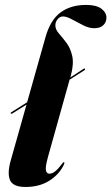

<svg xmlns="http://www.w3.org/2000/svg" viewBox="-20 -752 454 782"><path d="M24 -290.5Q22 -293 27 -295.5L90.5 -335.5L165 -599.5Q184.5 -670 226.2 -701Q268 -732 330.5 -732Q372.5 -732 393 -716.5Q413.5 -701 413.5 -680Q413.5 -661.5 400.5 -649.2Q387.5 -637 364.5 -637Q342.5 -637 318.8 -649Q295 -661 273.2 -673Q251.5 -685 236.5 -685Q224 -685 214.8 -674Q205.5 -663 205.5 -648.5Q205.5 -632 219.8 -615.8Q234 -599.5 250.2 -578.2Q266.5 -557 274 -524.8Q281.5 -492.5 268.5 -444L266.5 -436.5L321.5 -472.5Q325.5 -474.5 326 -471Q327.5 -468 324 -466L263.5 -427.5L176 -115Q164 -72 167 -58.2Q170 -44.5 181.5 -44.5Q191.5 -44.5 203.2 -53Q215 -61.5 232 -84Q238 -92 240 -91.5Q245 -91.5 239 -79Q220 -40.5 180 -15.5Q140 9.5 84 9.5Q33.5 9.5 21.2 -17.5Q9 -44.5 23 -96L88 -326L29 -289Q25 -287.5 24 -290.5Z"/></svg>

Font: Fraunces 144pt
Style: Bold Italic
Weight: 700
Italic angle: -16°
Version: Version 1.000;[b76b70a41]